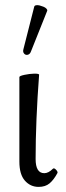

<svg xmlns="http://www.w3.org/2000/svg" viewBox="-20 -714 257 745"><path d="M100.1 -514.2Q96.2 -503.4 87.6 -501.5Q79.1 -499.5 73.5 -506.1Q67.9 -512.7 70.8 -522.9L112.8 -688Q113.8 -692.4 119.9 -693.6Q126 -694.8 133.5 -692.9Q141.1 -690.9 148.4 -688Q155.8 -685.1 160.2 -680.4Q164.6 -675.8 163.1 -671.9ZM129.9 11.2Q98.1 11.2 76.7 -12.9Q55.2 -37.1 55.2 -86.9V-415Q55.2 -419.4 75 -423.6Q94.7 -427.7 111.8 -428.2Q128.9 -428.7 131.8 -424.8Q118.2 -244.1 118.2 -97.2Q118.2 -42 151.9 -42Q168 -42 185.1 -59.1Q189.5 -63.5 197 -55.9Q204.6 -48.3 203.1 -43Q189 -16.6 172.6 -2.7Q156.2 11.2 129.9 11.2Z"/></svg>

Font: Junicode SmCond Light
Style: Regular
Weight: 300
Width: 4
Designer: Peter S. Baker
Version: Version 2.206